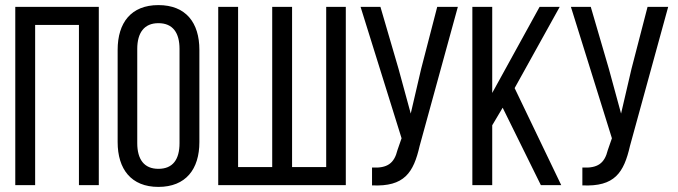

<svg xmlns="http://www.w3.org/2000/svg" viewBox="-20 -727 2661 754"><path d="M290 -629V0H368V-700H40V0H118V-629Z M442 -169C442 -63 495 7 602 7C710 7 763 -63 763 -169V-531C763 -638 710 -707 602 -707C495 -707 442 -638 442 -531ZM519 -535C519 -598 546 -636 602 -636C659 -636 685 -598 685 -535V-165C685 -101 659 -64 602 -64C546 -64 519 -101 519 -165Z M837 -700V0H1338V-700H1261V-71H1127V-700H1049V-71H915V-700Z M1778 -700H1697L1634 -457L1593 -281L1545 -457L1474 -700H1396L1557 -184L1541 -138C1528 -85 1501 -66 1441 -69V1C1568 7 1604 -49 1628 -154Z M2104 0H2184L2001 -381L2178 -700H2099L1913 -362V-700H1835V0H1913V-235L1954 -304Z M2604 -700H2523L2460 -457L2419 -281L2371 -457L2300 -700H2222L2383 -184L2367 -138C2354 -85 2327 -66 2267 -69V1C2394 7 2430 -49 2454 -154Z"/></svg>

Font: VL Bebas Neue Regular
Style: Regular
Weight: 400
Designer: Ryoichi Tsunekawa
Foundry: Ryoichi Tsunekawa
Version: Version 001.003